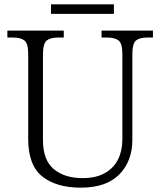

<svg xmlns="http://www.w3.org/2000/svg" viewBox="-20 -855 740 885"><path d="M352 10Q240 10 175 -41.5Q110 -93 110 -215V-605Q110 -655 92.5 -668.5Q75 -682 40 -682H14V-714H274V-682H248Q213 -682 195.5 -668.5Q178 -655 178 -603V-210Q178 -117 228 -75.5Q278 -34 360 -34Q423 -34 464 -57.5Q505 -81 524.5 -121Q544 -161 544 -212V-605Q544 -655 526.5 -668.5Q509 -682 474 -682H448V-714H685V-682H660Q624 -682 607 -668.5Q590 -655 590 -603V-210Q590 -112 530 -51Q470 10 352 10ZM215 -791V-835H505V-791Z"/></svg>

Font: Noto Serif Sinhala Light
Style: Regular
Weight: 300
Designer: Jelle Bosma - Monotype Design Team
Foundry: Monotype Imaging Inc.
Version: Version 2.007; ttfautohint (v1.8.4.7-5d5b)